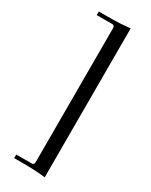

<svg xmlns="http://www.w3.org/2000/svg" viewBox="-197 -679 659 836"><g transform="rotate(30 132.5 -261.5)"><path d="M193 113Q149 107 74 107H36V89H114Q126 89 126 75V-598Q126 -612 114 -612H36V-630H74Q149 -630 193 -636Z"/></g></svg>

Font: Arapey Thin
Style: Regular
Weight: 100
Designer: Eduardo Rodriguez Tunni
Foundry: Eduardo Rodriguez Tunni
Version: Version 4.000;hotconv 1.0.109;makeotfexe 2.5.65596